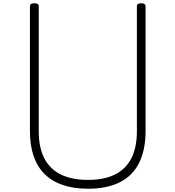

<svg xmlns="http://www.w3.org/2000/svg" viewBox="-20 -1135 1073 1174"><path d="M518 19Q431 19 364.5 -3.5Q298 -26 253 -70.5Q208 -115 185.5 -181Q163 -247 163 -333V-1096Q163 -1106 169 -1110.5Q175 -1115 189 -1115Q204 -1115 210.5 -1110.5Q217 -1106 217 -1096V-331Q217 -233 251 -167Q285 -101 352 -68Q419 -35 518 -35Q617 -35 683 -68Q749 -101 783 -167Q817 -233 817 -331V-1096Q817 -1106 823.5 -1110.5Q830 -1115 844 -1115Q870 -1115 870 -1096V-333Q870 -218 830.5 -139Q791 -60 712.5 -20.5Q634 19 518 19Z"/></svg>

Font: Playwrite FR Moderne ExtraLight
Style: Regular
Weight: 250
Version: Version 1.002